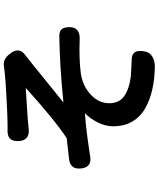

<svg xmlns="http://www.w3.org/2000/svg" viewBox="71 -882 858 1040"><g transform="rotate(-90 500.0 -362.0)"><path d="M663.1 47.9Q593.8 46.9 536.6 34.2Q479.5 21.5 433.6 -4.4Q387.7 -30.3 361.8 -74.2Q335.9 -118.2 335.9 -177.7Q335.9 -219.7 356.9 -261.7Q377.9 -303.7 407.2 -331.1Q308.6 -324.2 174.8 -302.7Q113.3 -292 107.4 -352.5Q101.6 -411.1 159.2 -417Q188.5 -419.9 271.5 -429.7Q367.2 -492.2 543.9 -651.4Q528.3 -650.4 479.5 -647.5Q430.7 -644.5 388.2 -641.6Q345.7 -638.7 325.2 -635.7Q258.8 -627.9 255.9 -690.4Q254.9 -723.6 270 -737.8Q285.2 -752 319.3 -750H344.7Q379.9 -750 483.4 -755.4Q586.9 -760.7 627 -765.6Q650.4 -767.6 660.2 -769.5Q697.3 -776.4 725.6 -741.2Q770.5 -688.5 720.7 -653.3Q677.7 -620.1 586.9 -545.9Q496.1 -471.7 464.8 -447.3Q651.4 -466.8 821.3 -469.7Q849.6 -470.7 861.3 -457.5Q873 -444.3 873 -415Q873 -356.4 805.7 -359.4Q702.1 -363.3 624 -353.5Q555.7 -343.8 508.3 -300.3Q460.9 -256.8 460.9 -199.2Q460.9 -145.5 499.5 -118.2Q538.1 -90.8 608.4 -82Q633.8 -80.1 686.5 -78.1Q723.6 -79.1 736.3 -61.5Q749 -43.9 741.2 -5.9Q736.3 19.5 714.8 33.2Q693.4 46.9 663.1 47.9Z"/></g></svg>

Font: GenSenMaruGothic TW TTF Bold
Style: Regular
Weight: 700
Version: Version 1.301